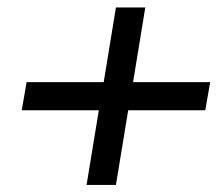

<svg xmlns="http://www.w3.org/2000/svg" viewBox="-20 -587 607 523"><path d="M215.8 -83.3 249.2 -286.7H39.2L52.5 -363.3H262.5L295.8 -566.7H375.8L342.5 -363.3H552.5L539.2 -286.7H329.2L295.8 -83.3Z"/></svg>

Font: Familjen Grotesk GF
Style: Italic
Weight: 400
Designer: Anders Wikstroem, Jonas Baeckman, Matilda Gysing, Kristian Moeller
Foundry: Familjen STHML AB
Version: Version 2.000; Beta; Release 4; Build 6